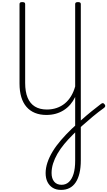

<svg xmlns="http://www.w3.org/2000/svg" viewBox="-20 -1167 1028 1839"><path d="M565 652Q518 652 485.5 632Q453 612 435 576.5Q417 541 417 491Q417 442 434.5 389.5Q452 337 484.5 283.5Q517 230 563.5 176Q610 122 667 67Q715 22 762 -20Q809 -62 856 -100Q903 -138 949 -173Q960 -181 967.5 -179Q975 -177 983 -166Q990 -156 987.5 -148.5Q985 -141 977 -134Q920 -93 869.5 -51Q819 -9 771.5 33.5Q724 76 681 120Q634 166 595.5 212.5Q557 259 530 306Q503 353 488.5 399Q474 445 474 490Q474 543 499 573Q524 603 570 603Q611 603 640 576Q669 549 684.5 498Q700 447 700 372V-238Q680 -197 653 -165.5Q626 -134 590.5 -111.5Q555 -89 513.5 -77.5Q472 -66 424 -66Q363 -66 315 -85.5Q267 -105 234 -143Q201 -181 184 -237Q167 -293 167 -367V-1128Q167 -1138 173 -1142.5Q179 -1147 193 -1147Q208 -1147 214.5 -1142.5Q221 -1138 221 -1128V-373Q221 -288 244.5 -231.5Q268 -175 314.5 -146.5Q361 -118 429 -118Q479 -118 523 -133Q567 -148 601.5 -176.5Q636 -205 661 -246.5Q686 -288 700 -339V-1128Q700 -1138 706.5 -1142.5Q713 -1147 727 -1147Q741 -1147 747.5 -1142.5Q754 -1138 754 -1128V368Q754 438 741.5 491Q729 544 705 580Q681 616 646 634Q611 652 565 652Z"/></svg>

Font: Playwrite CL ExtraLight
Style: Regular
Weight: 200
Designer: Veronika Burian, José Scaglione
Foundry: TypeTogether
Version: Version 1.002